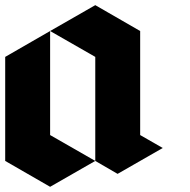

<svg xmlns="http://www.w3.org/2000/svg" viewBox="-20 -719 733 739"><path d="M172.9 -599.6Q231.4 -566.4 346.7 -500Q346.7 -366.2 346.7 -99.6Q376 -83 432.6 -49.8Q490.2 -83 606.4 -149.4Q577.1 -166 519.5 -199.2Q519.5 -333 519.5 -599.6Q461.9 -632.8 346.7 -699.2Q289.1 -666 172.9 -599.6ZM172.9 -599.6Q172.9 -465.8 172.9 -199.2Q231.4 -166 346.7 -99.6Q289.1 -66.4 172.9 0Q115.2 -33.2 0 -99.6Q0 -166 0 -299.8Q0 -366.2 0 -500Q57.6 -533.2 172.9 -599.6Z"/></svg>

Font: DreiFraktur
Style: Regular
Weight: 400
Designer: JayCobs
Version: Version 1.2